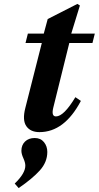

<svg xmlns="http://www.w3.org/2000/svg" viewBox="-20 -661 503 978"><path d="M109 -111 193 -442H110L122 -490H203L223 -564L374 -641L387 -633L343 -490H463L451 -442H333L251 -111Q241 -68 265 -68Q305 -68 364 -166L392 -147Q308 12 181 12Q135 12 114 -18.5Q93 -49 109 -111ZM55 274Q109 222 109 183Q109 167 99 145Q89 123 89 107Q89 78 107.5 60Q126 42 157 42Q187 42 204 63Q221 84 221 113Q221 165 182.5 207.5Q144 250 75 297Z"/></svg>

Font: Heuristica
Style: Bold Italic
Weight: 700
Italic angle: -13°
Version: Version 1.0.2